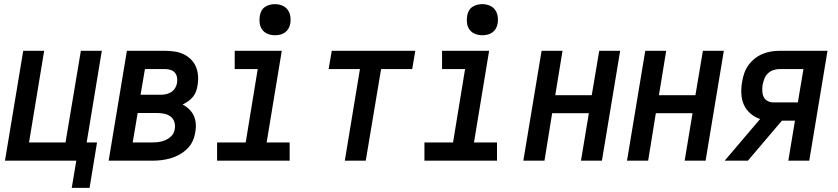

<svg xmlns="http://www.w3.org/2000/svg" viewBox="-20 -775 4040 926"><path d="M326 131 348 0H4L92 -530H193L120 -88H296L370 -530H471L398 -88H448L412 131Z M504 0 592 -530H776Q799 -530 822 -526.5Q845 -523 864.5 -514Q884 -505 900 -489.5Q916 -474 924.5 -454Q933 -434 935 -411Q937 -388 933 -365Q931 -350 926 -335.5Q921 -321 911 -308.5Q901 -296 888 -287Q875 -278 861 -271Q878 -262 892 -248.5Q906 -235 914 -218Q922 -201 924 -180.5Q926 -160 922 -139Q919 -117 909.5 -95.5Q900 -74 883 -57.5Q866 -41 845.5 -29.5Q825 -18 802.5 -11.5Q780 -5 758 -2.5Q736 0 714 0ZM658 -318H756Q769 -318 782 -321Q795 -324 806.5 -331.5Q818 -339 825 -351Q832 -363 834 -376Q836 -390 833.5 -403Q831 -416 823 -425Q815 -434 802 -438Q789 -442 776 -442H679ZM620 -88H714Q725 -88 736.5 -89Q748 -90 759.5 -93Q771 -96 781.5 -101Q792 -106 801.5 -114Q811 -122 816.5 -132.5Q822 -143 823 -154Q826 -172 820.5 -188Q815 -204 802 -213.5Q789 -223 772 -226.5Q755 -230 737 -230H644Z M1027 0V-88H1165L1223 -442H1112V-530H1339L1266 -88H1377V0ZM1306 -605Q1288 -605 1271.5 -611.5Q1255 -618 1245 -631.5Q1235 -645 1232.5 -662.5Q1230 -680 1233 -698Q1235 -711 1241 -722.5Q1247 -734 1258 -741.5Q1269 -749 1281.5 -752Q1294 -755 1306 -755Q1324 -755 1340.5 -748.5Q1357 -742 1367 -728.5Q1377 -715 1380 -697.5Q1383 -680 1380 -662Q1378 -649 1371.5 -637.5Q1365 -626 1354.5 -618.5Q1344 -611 1331.5 -608Q1319 -605 1306 -605Z M1643 0 1716 -442H1565L1580 -530H1983L1968 -442H1818L1744 0Z M2027 0V-88H2165L2223 -442H2112V-530H2339L2266 -88H2377V0ZM2306 -605Q2288 -605 2271.5 -611.5Q2255 -618 2245 -631.5Q2235 -645 2232.5 -662.5Q2230 -680 2233 -698Q2235 -711 2241 -722.5Q2247 -734 2258 -741.5Q2269 -749 2281.5 -752Q2294 -755 2306 -755Q2324 -755 2340.5 -748.5Q2357 -742 2367 -728.5Q2377 -715 2380 -697.5Q2383 -680 2380 -662Q2378 -649 2371.5 -637.5Q2365 -626 2354.5 -618.5Q2344 -611 2331.5 -608Q2319 -605 2306 -605Z M2504 0 2592 -530H2693L2658 -316H2834L2870 -530H2971L2883 0H2782L2820 -229H2643L2606 0Z M3004 0 3092 -530H3193L3158 -316H3334L3370 -530H3471L3383 0H3282L3320 -229H3143L3106 0Z M3475 0 3646 -201Q3621 -209 3600 -227Q3579 -245 3568 -269Q3557 -293 3555.5 -322Q3554 -351 3559 -379Q3562 -400 3569 -420.5Q3576 -441 3588.5 -459Q3601 -477 3619 -491.5Q3637 -506 3657 -514.5Q3677 -523 3698 -526.5Q3719 -530 3740 -530H3971L3883 0H3782L3814 -193H3751L3587 0ZM3828 -281 3855 -442H3740Q3725 -442 3710 -437Q3695 -432 3683.5 -421Q3672 -410 3666.5 -395Q3661 -380 3658 -366Q3656 -351 3656.5 -335.5Q3657 -320 3663 -307.5Q3669 -295 3682 -288Q3695 -281 3710 -281Z"/></svg>

Font: Iosevka Curly Semibold Oblique
Style: Regular
Weight: 600
Italic angle: -9°
Monospace: yes
Designer: Belleve Invis
Foundry: Belleve Invis
Version: Version 11.1.0; ttfautohint (v1.8.3)